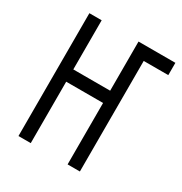

<svg xmlns="http://www.w3.org/2000/svg" viewBox="-150 -735 800 846"><g transform="rotate(30 250.0 -312.5)"><path d="M125 -375H312.5V-625H500V-562.5H375V0H312.5V-312.5H125V0H62.5V-625H125Z"/></g></svg>

Font: 寒蝉点阵体 16px
Style: Regular
Weight: 400
Designer: Designed by Warren2060
Foundry: ChillType
Version: Version 1.000